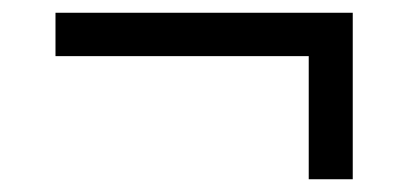

<svg xmlns="http://www.w3.org/2000/svg" viewBox="-20 -359 640 301"><path d="M533 -78V-339H67V-271H464V-78Z"/></svg>

Font: IBM Plex Thai Looped
Style: Regular
Weight: 400
Designer: Mike Abbink, Paul van der Laan, Pieter van Rosmalen, Ben Mitchell, Mark Frömberg
Foundry: Bold Monday
Version: Version 1.0